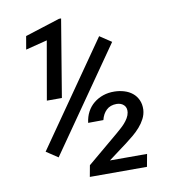

<svg xmlns="http://www.w3.org/2000/svg" viewBox="-80 -780 748 848"><g transform="rotate(-10 293.5 -355.5)"><path d="M193.4 -364.7H126L171.9 -627L75.2 -602.5L85.4 -661.6L241.7 -711.4H251ZM510.7 0H254.4L263.7 -50.8L402.8 -167.5Q411.6 -175.3 422.4 -184.6Q433.1 -193.8 442.6 -204.3Q452.1 -214.8 459.2 -226.8Q466.3 -238.8 468.3 -251.5Q471.2 -272.5 459.2 -284.4Q447.3 -296.4 426.8 -296.9Q397.9 -296.9 380.6 -280.3Q363.3 -263.7 356.9 -236.8L288.6 -236.3Q292 -263.7 303.5 -285.2Q314.9 -306.6 333.5 -321.8Q352.1 -336.9 375.7 -345Q399.4 -353 426.8 -352.5Q449.7 -352.1 470.5 -345.7Q491.2 -339.4 506.6 -326.9Q522 -314.5 530.8 -295.4Q539.6 -276.4 538.6 -251.5Q537.1 -230 527.3 -211.2Q517.6 -192.4 503.4 -176.3Q489.3 -160.2 472.4 -146Q455.6 -131.8 439.9 -120.1L354.5 -56.2H521ZM133.8 -108.9 81.5 -143.6 402.8 -605 455.1 -570.3Z"/></g></svg>

Font: TypoPRO Roboto Mono
Style: Italic
Weight: 400
Designer: Google
Version: Version 2.000986; 2015; ttfautohint (v1.3)